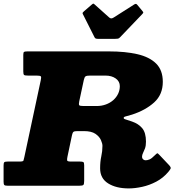

<svg xmlns="http://www.w3.org/2000/svg" viewBox="-50 -1037 987 1072"><path d="M478 -828.5Q480.5 -823.5 485 -821.8Q489.5 -820 499 -820H591.5Q602.5 -820 608.5 -821.2Q614.5 -822.5 620 -828.5L743.5 -957.5Q749.5 -964 750 -966.5Q750.5 -969 746 -974.5L717 -1009.5Q713 -1014 710 -1015.2Q707 -1016.5 700 -1012.5L584.5 -939Q576.5 -934 570.8 -934.2Q565 -934.5 559.5 -939.5L478.5 -1012Q473.5 -1016.5 471.2 -1016.8Q469 -1017 462.5 -1011.5L419.5 -974.5Q414.5 -970.5 412.2 -967Q410 -963.5 412 -959.5ZM890 -77.5Q901 -90.5 903 -96.8Q905 -103 893.5 -115.5L841.5 -170.5Q831 -182 828 -181.2Q825 -180.5 815 -170.5Q797 -152 785 -147Q773 -142 763 -142Q755 -142 749 -147.5Q743 -153 743 -161Q743 -172 748.5 -182.8Q754 -193.5 759.5 -208.2Q765 -223 765 -246Q765 -296 744.2 -321Q723.5 -346 687 -358.5Q663.5 -367 652 -370Q640.5 -373 640.5 -378.5Q640.5 -384.5 652.2 -387.2Q664 -390 687 -397Q762.5 -421.5 810.8 -465.2Q859 -509 859 -580Q859 -645 821.8 -682Q784.5 -719 717 -734.5Q649.5 -750 559 -750H104Q89.5 -750 84.8 -747.5Q80 -745 80 -730.5V-638.5Q80 -622 84.5 -618.5Q89 -615 106 -615H154Q174.5 -615 178 -610.5Q181.5 -606 177.5 -588.5L86 -160.5Q83 -146 81 -140.5Q79 -135 60 -135H-7Q-22.5 -135 -26.2 -131Q-30 -127 -30 -112.5V-22.5Q-30 -8.5 -26 -4.2Q-22 0 -7.5 0H393Q411 0 415.5 -4.5Q420 -9 420 -27.5V-114.5Q420 -129.5 415 -132.2Q410 -135 395 -135H346Q326.5 -135 325 -141Q323.5 -147 326.5 -161.5L352 -282.5Q355 -296.5 360.2 -300.8Q365.5 -305 382 -305H419Q460.5 -305 482.8 -289.8Q505 -274.5 513.5 -255Q522 -235.5 522 -223Q522 -193 515.5 -163.8Q509 -134.5 509 -97Q509 -41 553.8 -13Q598.5 15 669 15Q703.5 15 743.8 6.2Q784 -2.5 822.5 -22.8Q861 -43 890 -77.5ZM417 -445Q395.5 -445 392.2 -449.8Q389 -454.5 392.5 -471.5L418 -590.5Q421.5 -606.5 427.8 -610.8Q434 -615 453 -615H539Q573.5 -615 596.2 -598.8Q619 -582.5 619 -556Q619 -533.5 609.5 -513.5Q600 -493.5 582.5 -478Q565 -462.5 541.2 -453.8Q517.5 -445 489 -445Z"/></svg>

Font: Besley Black
Style: Italic
Weight: 900
Italic angle: -13°
Designer: Owen Earl
Foundry: indestructible type*
Version: Version 2.001